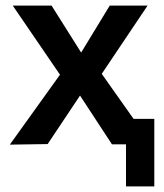

<svg xmlns="http://www.w3.org/2000/svg" viewBox="-20 -515 586 685"><path d="M15 1 194 -248.5 25.5 -495H164L269.5 -327.5L371.5 -495H506.5L343 -251.5L456.5 -91H530.5V150H429.5V0H379.5L265.5 -174L150 -1Z"/></svg>

Font: Geologica EX
Style: Regular
Weight: 400
Designer: Sindre Bremnes, Frode Helland
Foundry: Monokrom Skriftforlag AS
Version: Version 1.010;gftools[0.9.28]